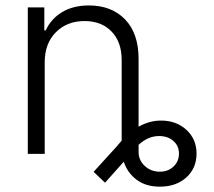

<svg xmlns="http://www.w3.org/2000/svg" viewBox="-20 -573 798 715"><path d="M146.5 -340.8V0H83.5V-545.4H145V-460H150.4Q169.9 -502.9 211.2 -527.8Q252.4 -552.7 311 -552.7Q395.5 -552.7 445.8 -500.7Q496.1 -448.7 496.1 -353.5V-101.1Q536.1 -124 579.6 -124Q636.7 -124 674.3 -89.4Q711.9 -54.7 711.9 -1Q711.9 53.2 674.1 87.6Q636.2 122.1 575.2 122.1Q522.9 122.1 488.8 96.4Q454.6 70.8 440.9 29.3L371.1 107.4L328.6 66.9L413.1 -25.9Q427.2 -43 433.1 -49.3V-349.6Q433.1 -416.5 395.5 -455.6Q357.9 -494.6 294.9 -494.6Q229.5 -494.6 188 -452.9Q146.5 -411.1 146.5 -340.8ZM496.1 -33.7V-6.8Q496.1 23.9 519.3 45.2Q542.5 66.4 575.2 66.4Q606 66.4 626.2 47.1Q646.5 27.8 646.5 -1Q646.5 -29.8 625.7 -48.1Q605 -66.4 572.3 -66.4Q531.7 -66.4 496.1 -33.7Z"/></svg>

Font: Interop Light
Style: Regular
Weight: 300
Designer: Rasmus Andersson, Google, Jang Haemin
Foundry: jhaemin
Version: Version 1.007